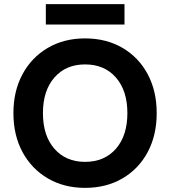

<svg xmlns="http://www.w3.org/2000/svg" viewBox="-20 -898 825 930"><path d="M392 12Q290 12 211.5 -34Q133 -80 89 -161.5Q45 -243 45 -350Q45 -457 89 -538.5Q133 -620 211.5 -666Q290 -712 392 -712Q495 -712 573.5 -666Q652 -620 695.5 -538.5Q739 -457 739 -350Q739 -243 695.5 -161.5Q652 -80 573.5 -34Q495 12 392 12ZM392 -114Q486 -114 541.5 -177.5Q597 -241 597 -350Q597 -459 541.5 -522.5Q486 -586 392 -586Q299 -586 243.5 -522.5Q188 -459 188 -350Q188 -241 243.5 -177.5Q299 -114 392 -114ZM202 -779V-878H583V-779Z"/></svg>

Font: DM Sans ExtraBold
Style: Regular
Weight: 800
Designer: Colophon Foundry, Jonny Pinhorn
Foundry: Colophon Foundry
Version: Version 4.004; ttfautohint (v1.8.4.7-5d5b)